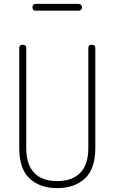

<svg xmlns="http://www.w3.org/2000/svg" viewBox="-20 -961 589 987"><path d="M79 -200V-714Q79 -731 97 -731Q115 -731 115 -714V-200Q115 -115 156 -72.5Q197 -30 274 -30Q351 -30 392.5 -72.5Q434 -115 434 -200V-714Q434 -731 452 -731Q470 -731 470 -714V-200Q470 -93 416.5 -43.5Q363 6 274 6Q185 6 132 -43.5Q79 -93 79 -200ZM147 -923Q147 -941 164 -941H384Q391 -941 396.5 -935.5Q402 -930 402 -923Q402 -916 396.5 -911Q391 -906 384 -906H164Q147 -906 147 -923Z"/></svg>

Font: Dosis
Style: ExtraLight
Weight: 250
Designer: Edgar Tolentino, Pablo Impallari, Igino Marini
Foundry: Edgar Tolentino, Pablo Impallari, Igino Marini
Version: Version 1.007